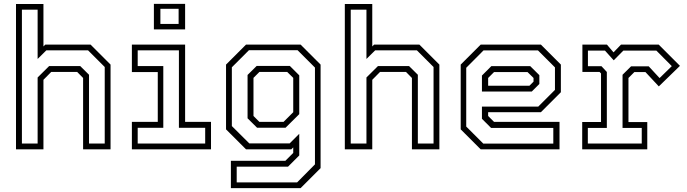

<svg xmlns="http://www.w3.org/2000/svg" viewBox="-20 -770 3541 990"><path d="M62.5 0V-749.5H204V-530.5L213.5 -540H447L550 -437V0H408.5V-368L378 -399H244L204 -358.5V0ZM93 -30H174V-370.5L233.5 -429.5H393.5L439 -384.5V-30H520V-424.5L434 -510.5H219L174 -466V-720H93Z M773.5 -618.5V-750H934.5V-618.5ZM807 -646.5H901V-724.5H807ZM660 0V-141.5H793.5V-398.5H660V-540H934.5V-141.5H1068V0ZM690 -30H1038V-111H902.5V-510.5H690V-429.5H822V-111H690Z M1170.5 200V59H1451.5L1492 18.5V-10L1482 0H1248.5L1145.5 -103V-437L1248.5 -540H1530L1633 -437V97L1530 200ZM1200.5 170.5H1512L1604 77.5V-421.5L1514.5 -511H1263.5L1175.5 -423V-120L1265.5 -30.5H1473.5L1523 -80V31.5L1465 89.5H1200.5ZM1305.5 -111.5 1256.5 -160V-383.5L1303.5 -430H1474.5L1523 -381.5V-181.5L1452.5 -111.5ZM1317.5 -141.5H1442L1492 -191.5V-368.5L1461 -399H1317.5L1287 -368.5V-172Z M1758 0V-749.5H1899.5V-530.5L1909 -540H2142.5L2245.5 -437V0H2104V-368L2073.5 -399H1939.5L1899.5 -358.5V0ZM1788.5 -30H1869.5V-370.5L1929 -429.5H2089L2134.5 -384.5V-30H2215.5V-424.5L2129.5 -510.5H1914.5L1869.5 -466V-720H1788.5Z M2769 -540 2872 -437V-294.5L2769 -191.5H2497V-172L2527.5 -141.5H2865V0H2458.5L2355.5 -103V-437L2458.5 -540ZM2714 -429 2761 -382.5V-337L2722 -298H2465V-380.5L2513.5 -429ZM2754 -510H2473L2384 -420.5V-117.5L2472 -29.5H2833V-110.5H2512L2465 -157.5V-220.5H2755.5L2841.5 -306.5V-422.5ZM2700 -398.5H2527.5L2497 -368V-328H2710L2731 -349V-368Z M2982 0V-141H3079V-391.5L3071.5 -399H2983V-540H3109.5L3143.5 -500L3182 -540H3376.5L3486 -430.5L3377 -324.5L3308 -398.5H3251L3220.5 -368V-140.5H3317.5V0ZM3011 -30H3289V-110.5H3190V-384.5L3234 -428H3325L3381 -367.5L3444 -429L3364.5 -509H3194L3144.5 -459L3099.5 -509H3011.5V-428.5H3081.5L3109 -399V-110.5H3011Z"/></svg>

Font: Tourney Thin Light
Style: Regular
Weight: 300
Version: Version 1.015